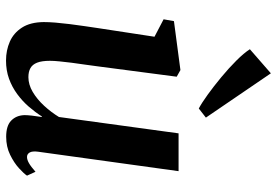

<svg xmlns="http://www.w3.org/2000/svg" viewBox="-158 -730 898 622"><g transform="rotate(90 291.0 -419.0)"><path d="M176 10.5Q143 10.5 115 -1.8Q87 -14 69.5 -41Q52 -68 51.5 -111.5Q51.5 -128 53.2 -149.5Q55 -171 58 -195.2Q61 -219.5 64.5 -243Q68 -266.5 71 -287L99 -470.5L42.5 -500L48.5 -533.5L207 -554.5L228.5 -542.5L195 -287Q192.5 -266.5 189.2 -244.5Q186 -222.5 183.2 -201.5Q180.5 -180.5 178.8 -162.5Q177 -144.5 177 -132Q177 -105.5 183 -90.2Q189 -75 200.8 -68.5Q212.5 -62 230 -62Q254 -62 277.8 -76Q301.5 -90 322.5 -112.8Q343.5 -135.5 359 -161L412 -548.5H534.5L471.5 -93.5Q469 -75 474 -66.2Q479 -57.5 488.5 -57.5Q497.5 -57.5 508.5 -63.8Q519.5 -70 536.5 -85L549 -57.5Q542.5 -47.5 525 -31.5Q507.5 -15.5 481.5 -2.8Q455.5 10 423 10Q387.5 10 370.8 -6.2Q354 -22.5 353 -48.5Q353 -51.5 353.2 -58Q353.5 -64.5 354.5 -72.8Q355.5 -81 356.8 -89.5Q358 -98 359 -105L357.5 -106Q343.5 -84 325.5 -63.2Q307.5 -42.5 284.8 -25.8Q262 -9 235 0.8Q208 10.5 176 10.5ZM331.5 -614Q313.5 -623.5 286.5 -643Q259.5 -662.5 230.2 -686.8Q201 -711 176.5 -735.5Q152 -760 139.5 -779.5L217.5 -847.5L361 -637Z"/></g></svg>

Font: Merriweather 48pt SemiBold
Style: Italic
Weight: 600
Italic angle: -7.8°
Designer: Eben Sorkin
Foundry: Eben Sorkin
Version: Version 2.101